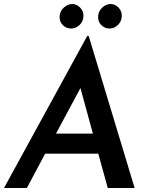

<svg xmlns="http://www.w3.org/2000/svg" viewBox="-25 -937 744 957"><path d="M465 -171H200L109 0H-5L410 -758H417L646 0H512ZM438 -271 376 -498 254 -271ZM339 -917Q359 -915 375 -898.5Q391 -882 391 -859Q391 -830 370.5 -811.5Q350 -793 326 -795Q304 -796 288 -812Q272 -828 272 -852Q272 -880 293 -899Q314 -918 339 -917ZM530 -917Q551 -915 566.5 -898.5Q582 -882 582 -859Q582 -830 561.5 -811.5Q541 -793 517 -795Q496 -796 480 -812Q464 -828 464 -852Q464 -880 484.5 -899Q505 -918 530 -917Z"/></svg>

Font: Josefin Sans SemiBold
Style: Italic
Weight: 600
Italic angle: -7°
Designer: Santiago Orozco
Foundry: Typemade
Version: Version 2.000